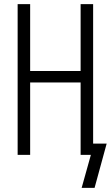

<svg xmlns="http://www.w3.org/2000/svg" viewBox="-20 -755 540 936"><path d="M378 161 423 0H373V-353H127V0H66V-735H127V-409H373V-735H434V-55H500L441 161Z"/></svg>

Font: Iosevka Custom Light
Style: Regular
Weight: 300
Monospace: yes
Designer: Belleve Invis
Foundry: Belleve Invis
Version: Version 27.3.5